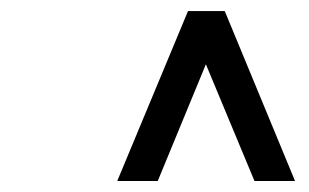

<svg xmlns="http://www.w3.org/2000/svg" viewBox="-20 -665 558 347"><path d="M352.1 -548.8 265.1 -337.9H191.9L319.8 -645H386.2L513.2 -337.9H439.9Z"/></svg>

Font: Linear Smooth
Style: Bold
Weight: 700
Designer: Philipp H. Poll, Flanker
Foundry: Philipp H. Poll, reworked by Flanker
Version: Version 1.061 | FøM Fix